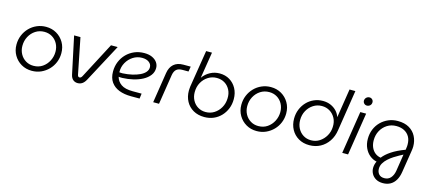

<svg xmlns="http://www.w3.org/2000/svg" viewBox="-64 -1367 4988 2222"><g transform="rotate(15 2430.0 -256.5)"><path d="M299 13Q229 13 173 -19.5Q117 -52 84 -108.5Q51 -165 51 -235Q51 -295 72.5 -347Q94 -399 132.5 -438.5Q171 -478 222 -500Q273 -522 331 -522Q401 -522 457 -489.5Q513 -457 546 -400.5Q579 -344 579 -272Q579 -214 558 -162.5Q537 -111 499 -72Q461 -33 410.5 -10Q360 13 299 13ZM303 -48Q365 -48 411 -79.5Q457 -111 483 -162Q509 -213 509 -270Q509 -325 485 -368.5Q461 -412 420 -436.5Q379 -461 327 -461Q268 -461 221.5 -431Q175 -401 148 -350.5Q121 -300 121 -239Q121 -186 144.5 -142.5Q168 -99 209.5 -73.5Q251 -48 303 -48Z M849 13Q818 13 795 -5.5Q772 -24 763 -63L668 -510H744L830 -79Q833 -66 839.5 -61Q846 -56 854 -56Q872 -56 885 -81L1110 -510H1190L947 -55Q929 -21 905 -4Q881 13 849 13Z M1486 0Q1404 0 1342.5 -24Q1281 -48 1246 -97.5Q1211 -147 1211 -223Q1211 -287 1233.5 -341.5Q1256 -396 1296 -436.5Q1336 -477 1389.5 -500Q1443 -523 1507 -523Q1563 -523 1602 -505Q1641 -487 1662 -457Q1683 -427 1683 -390Q1683 -340 1653 -301.5Q1623 -263 1573.5 -236.5Q1524 -210 1462 -195.5Q1400 -181 1336 -179Q1324 -178 1312.5 -179Q1301 -180 1290 -181Q1303 -128 1350.5 -94.5Q1398 -61 1491 -61H1597L1589 0ZM1284 -233Q1293 -232 1303 -231.5Q1313 -231 1323 -231Q1383 -234 1435.5 -246Q1488 -258 1527.5 -277Q1567 -296 1589 -322Q1611 -348 1611 -380Q1611 -416 1580 -439.5Q1549 -463 1497 -463Q1438 -463 1389.5 -432Q1341 -401 1312 -349.5Q1283 -298 1284 -236Q1284 -235 1284 -234.5Q1284 -234 1284 -233Z M1752 0 1809 -365Q1820 -435 1862.5 -472.5Q1905 -510 1977 -510H2065L2055 -449H1981Q1935 -449 1910.5 -427.5Q1886 -406 1878 -359L1822 0Z M2366 13Q2290 13 2233.5 -19.5Q2177 -52 2146.5 -108.5Q2116 -165 2116 -237Q2116 -250 2117.5 -262.5Q2119 -275 2120 -289L2191 -730H2261L2211 -417H2212Q2246 -465 2298 -493Q2350 -521 2411 -521Q2479 -521 2531 -489.5Q2583 -458 2613.5 -402.5Q2644 -347 2644 -275Q2644 -213 2623 -161Q2602 -109 2564.5 -69.5Q2527 -30 2476.5 -8.5Q2426 13 2366 13ZM2366 -47Q2423 -47 2468.5 -76Q2514 -105 2542 -154Q2570 -203 2572 -263Q2575 -322 2551.5 -367Q2528 -412 2487 -437Q2446 -462 2392 -462Q2336 -462 2289 -432.5Q2242 -403 2214 -352.5Q2186 -302 2186 -237Q2186 -183 2209.5 -139.5Q2233 -96 2274 -71.5Q2315 -47 2366 -47Z M2993 13Q2923 13 2867 -19.5Q2811 -52 2778 -108.5Q2745 -165 2745 -235Q2745 -295 2766.5 -347Q2788 -399 2826.5 -438.5Q2865 -478 2916 -500Q2967 -522 3025 -522Q3095 -522 3151 -489.5Q3207 -457 3240 -400.5Q3273 -344 3273 -272Q3273 -214 3252 -162.5Q3231 -111 3193 -72Q3155 -33 3104.5 -10Q3054 13 2993 13ZM2997 -48Q3059 -48 3105 -79.5Q3151 -111 3177 -162Q3203 -213 3203 -270Q3203 -325 3179 -368.5Q3155 -412 3114 -436.5Q3073 -461 3021 -461Q2962 -461 2915.5 -431Q2869 -401 2842 -350.5Q2815 -300 2815 -239Q2815 -186 2838.5 -142.5Q2862 -99 2903.5 -73.5Q2945 -48 2997 -48Z M3624 13Q3550 13 3494 -20Q3438 -53 3407 -110Q3376 -167 3376 -239Q3376 -299 3397 -350.5Q3418 -402 3454.5 -440.5Q3491 -479 3540.5 -501Q3590 -523 3647 -523Q3699 -523 3740.5 -505Q3782 -487 3811 -456.5Q3840 -426 3854 -386H3855L3909 -730H3979L3903 -243Q3892 -165 3853 -107.5Q3814 -50 3755.5 -18.5Q3697 13 3624 13ZM3629 -47Q3686 -47 3731 -76.5Q3776 -106 3804 -154.5Q3832 -203 3834 -261Q3837 -321 3812.5 -366.5Q3788 -412 3746 -437.5Q3704 -463 3651 -463Q3595 -463 3549 -433.5Q3503 -404 3475.5 -354Q3448 -304 3448 -242Q3448 -187 3471 -143Q3494 -99 3535 -73Q3576 -47 3629 -47Z M4017 0 4097 -510H4167L4087 0ZM4151 -602Q4130 -602 4116.5 -616Q4103 -630 4103 -650Q4103 -663 4110 -675Q4117 -687 4129.5 -694.5Q4142 -702 4157 -702Q4177 -702 4190.5 -688.5Q4204 -675 4204 -655Q4204 -639 4196.5 -627Q4189 -615 4176.5 -608.5Q4164 -602 4151 -602Z M4561 217Q4511 217 4476.5 197Q4442 177 4424.5 144.5Q4407 112 4407 76Q4407 55 4412.5 33Q4418 11 4427 -5Q4383 -14 4345 -44Q4307 -74 4284 -123Q4261 -172 4261 -234Q4261 -296 4282.5 -348.5Q4304 -401 4343 -440Q4382 -479 4433.5 -501Q4485 -523 4545 -523Q4626 -523 4681 -491Q4736 -459 4764 -404.5Q4792 -350 4792 -283Q4792 -271 4790.5 -258Q4789 -245 4787 -231L4745 34Q4736 92 4712 133Q4688 174 4650 195.5Q4612 217 4561 217ZM4562 157Q4609 157 4637.5 125Q4666 93 4675 41L4707 -164Q4690 -155 4662 -140Q4634 -125 4601.5 -104Q4569 -83 4540 -57Q4511 -31 4492.5 0Q4474 31 4474 67Q4474 106 4496.5 131.5Q4519 157 4562 157ZM4461 -61Q4494 -105 4557 -147Q4620 -189 4717 -225L4720 -248Q4722 -259 4722.5 -269Q4723 -279 4723 -289Q4723 -343 4701 -381.5Q4679 -420 4638.5 -441Q4598 -462 4543 -462Q4482 -462 4434 -431.5Q4386 -401 4358.5 -350Q4331 -299 4331 -236Q4331 -188 4347.5 -150.5Q4364 -113 4393.5 -90Q4423 -67 4461 -61Z"/></g></svg>

Font: MuseoModerno Thin Light
Style: Italic
Weight: 300
Italic angle: -9°
Version: Version 1.003